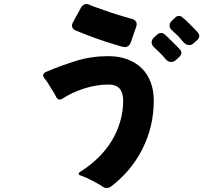

<svg xmlns="http://www.w3.org/2000/svg" viewBox="-20 -861 1040 954"><path d="M591 -628Q582 -630 573 -633Q564 -636 553 -639Q502 -654 454 -671.5Q406 -689 357 -709Q343 -714 339 -726Q335 -738 343 -751L383 -824Q389 -835 400 -839Q411 -843 423 -838Q429 -835 435.5 -832.5Q442 -830 450 -827Q488 -813 527 -800Q566 -787 604 -776Q612 -774 620 -771.5Q628 -769 636 -767Q650 -763 656 -753Q662 -743 657 -729L629 -648Q624 -636 614 -630.5Q604 -625 591 -628ZM893 -650Q886 -658 879 -666Q872 -674 864 -683Q856 -690 849.5 -696.5Q843 -703 836 -709Q823 -720 822.5 -733.5Q822 -747 835 -759L851 -774Q859 -782 869 -782Q879 -782 886 -775Q890 -772 894.5 -768Q899 -764 904 -760L946 -718Q951 -713 955 -708.5Q959 -704 963 -699Q971 -691 970 -681Q969 -671 961 -663L942 -646Q932 -637 920 -637Q905 -637 893 -650ZM804 -566Q791 -583 774 -599Q767 -606 760 -612.5Q753 -619 747 -625Q734 -636 733.5 -649.5Q733 -663 745 -675L761 -689Q769 -697 780 -697Q790 -697 797 -691Q801 -687 805.5 -683.5Q810 -680 815 -675L857 -633Q862 -628 866 -623.5Q870 -619 874 -615Q882 -607 881 -597Q880 -587 872 -579L853 -562Q843 -553 830 -553Q816 -553 804 -566ZM489 66Q480 59 467 52Q453 44 439 37Q425 30 411 23Q403 20 396.5 17Q390 14 384 12Q359 5 381 -9Q427 -38 466 -75.5Q505 -113 533 -158Q561 -203 576.5 -254.5Q592 -306 592 -361Q592 -399 575 -420Q558 -441 518 -441Q490 -441 459.5 -436Q429 -431 399 -421.5Q369 -412 341 -399Q313 -386 289 -370Q281 -366 277 -366Q267 -366 259 -379Q257 -384 254 -389Q251 -394 248 -400Q240 -413 231.5 -426Q223 -439 215 -453Q211 -458 207.5 -463Q204 -468 200 -473Q186 -492 207 -503Q282 -535 358 -558.5Q434 -582 518 -582Q571 -582 612.5 -566.5Q654 -551 683.5 -522.5Q713 -494 728.5 -453Q744 -412 744 -361Q744 -233 688 -121.5Q632 -10 530 67Q521 73 511 73Q499 73 489 66Z"/></svg>

Font: Higure Gothic Black
Style: Regular
Weight: 900
Designer: Yoshimichi Ohira
Foundry: Positype
Version: Version 1.000